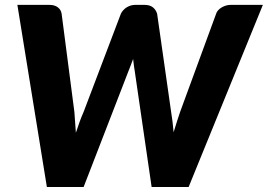

<svg xmlns="http://www.w3.org/2000/svg" viewBox="-20 -748 1072 768"><path d="M49.5 -728.5H177.5Q198.5 -728.5 211.2 -718.8Q224 -709 226.5 -693L277.5 -300.5L283.5 -217Q291 -240.5 298.8 -261.5Q306.5 -282.5 314.5 -300.5L463.5 -693Q466.5 -699.5 472 -706Q477.5 -712.5 485 -717.5Q492.5 -722.5 501.5 -725.5Q510.5 -728.5 520.5 -728.5H558.5Q579.5 -728.5 591.8 -718.5Q604 -708.5 608.5 -693L664.5 -300.5Q667.5 -283 670 -262.2Q672.5 -241.5 674.5 -219Q681.5 -241.5 687.8 -262Q694 -282.5 700.5 -300.5L844.5 -693Q846.5 -700 852.2 -706.5Q858 -713 865.8 -717.8Q873.5 -722.5 883 -725.5Q892.5 -728.5 902.5 -728.5H1031.5L734.5 0H586.5L519.5 -460Q517.5 -471 515.8 -484.2Q514 -497.5 512.5 -512Q507 -497.5 502 -484.2Q497 -471 492.5 -460L314.5 0H167.5Z"/></svg>

Font: Lato Black
Style: Italic
Weight: 900
Italic angle: -7°
Designer: Lukasz Dziedzic
Foundry: tyPoland Lukasz Dziedzic
Version: Version 2.007; 2014-02-27